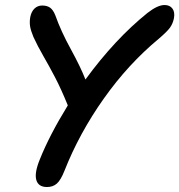

<svg xmlns="http://www.w3.org/2000/svg" viewBox="-20 -733 717 768"><path d="M168 15.1Q133.3 15.1 125.2 -13.2Q117.2 -41.5 139.2 -95.2Q177.7 -191.9 251 -311V-312Q224.6 -377 200 -424.1Q175.3 -471.2 152.8 -510Q130.4 -548.8 113.8 -585Q103 -610.8 100.3 -628.2Q97.7 -645.5 101.1 -665Q105.5 -687 118.2 -699Q130.9 -710.9 148.9 -710.9Q168 -710.9 180.2 -702.4Q192.4 -693.8 201.2 -671.9Q223.6 -608.4 262.9 -536.9Q302.2 -465.3 321.8 -415Q439.5 -576.2 569.8 -681.2Q610.4 -712.9 638.2 -712.9Q659.2 -712.9 669.7 -698.7Q680.2 -684.6 675.8 -660.2Q671.4 -638.2 659.7 -622.1Q647.9 -606 615.2 -578.1Q493.2 -477.1 395 -338.4Q296.9 -199.7 237.8 -49.8Q223.1 -12.7 207.5 1.2Q191.9 15.1 168 15.1Z"/></svg>

Font: Shantell Sans Normal
Style: Italic
Weight: 500
Italic angle: -11.31°
Designer: Stephen Nixon, Anya Danilova, Shantell Martin
Foundry: Arrow Type
Version: Version 1.006;[559af2be0]